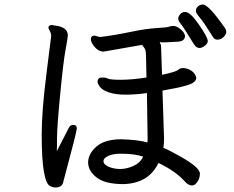

<svg xmlns="http://www.w3.org/2000/svg" viewBox="-20 -819 1040 852"><path d="M511 -69Q481 -70 460 -80Q439 -90 439 -104Q439 -117 460 -127Q481 -137 516 -137Q577 -137 615 -124Q603 -97 573 -83Q543 -69 511 -69ZM831 4Q849 4 861 -21Q867 -34 867 -48Q867 -63 844 -82.5Q821 -102 773.5 -128.5Q726 -155 705 -163Q708 -180 708 -205L701 -417Q766 -428 808.5 -440Q851 -452 851 -474Q847 -493 829.5 -505Q812 -517 790 -517Q777 -516 772 -510Q761 -500 699 -487Q698 -527 696.5 -562Q695 -597 695 -608.5Q695 -620 692 -624.5Q689 -629 689 -630Q689 -632 692 -632L699 -631H696Q700 -630 768 -634Q801 -635 801 -661Q797 -677 780.5 -690Q764 -703 751 -704Q738 -704 730 -700.5Q722 -697 675.5 -694.5Q629 -692 560 -677.5Q491 -663 427 -655Q418 -655 410.5 -658Q403 -661 396 -661Q383 -658 383 -646Q383 -636 391 -623Q412 -590 440 -590L611 -620Q612 -617 618.5 -609Q625 -601 626.5 -590.5Q628 -580 628.5 -546Q629 -512 630 -475Q564 -465 517 -465Q470 -465 460 -470Q450 -475 434 -475Q413 -475 413 -456Q413 -448 423 -434Q433 -420 462 -409.5Q491 -399 537 -399Q582 -399 632 -406L635 -206Q635 -192 634 -187Q591 -199 518 -201Q446 -201 409 -169.5Q372 -138 371 -99Q371 -61 408.5 -31.5Q446 -2 529 -2Q641 -6 683 -96Q760 -59 800 -14Q816 4 831 4ZM226 13Q254 13 260 -9Q321 -236 321 -249Q321 -265 304 -265Q291 -265 284 -249Q247 -176 232 -148Q233 -158 233 -205Q233 -254 247 -400Q261 -546 271 -599Q281 -652 281 -662Q281 -700 221 -706L211 -708Q197 -708 195 -698Q195 -691 201 -681.5Q207 -672 207 -659Q207 -654 206 -650.5Q205 -647 187 -499Q165 -327 165 -222Q165 -10 203 7Q215 13 226 13ZM865 -606Q876 -606 889 -616Q902 -626 902 -637Q902 -653 863 -709.5Q824 -766 802 -766Q788 -766 779.5 -756Q771 -746 771 -736Q771 -726 782 -713.5Q793 -701 841 -622Q852 -606 865 -606ZM944 -643Q954 -643 962 -647Q984 -661 984 -678Q984 -684 980 -692Q906 -799 880 -799Q868 -799 858.5 -790.5Q849 -782 849 -771Q849 -761 866.5 -741Q884 -721 924 -656Q932 -643 944 -643Z"/></svg>

Font: LXGW WenKai Mono TC
Style: Bold
Weight: 700
Designer: LXGW / Fontworks Inc.
Foundry: LXGW / Fontworks Inc.
Version: Version 1.330